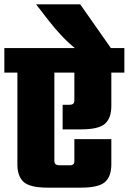

<svg xmlns="http://www.w3.org/2000/svg" viewBox="-40 -863 592 883"><path d="M40 -570H210V-123Q210 -112 216 -107.5Q222 -103 233 -103H285Q292 -103 297 -107.5Q302 -112 302 -123V-223H472V-107Q472 -52 443 -26Q414 0 332 0H180Q98 0 69 -26Q40 -52 40 -107ZM302 -570H472V-375Q472 -320 443 -294Q414 -268 332 -268H248V-381H279Q290 -381 296 -385.5Q302 -390 302 -401ZM-20 -642H532V-529H-20ZM329 -843 472 -639H308Q273 -667 243.5 -698.5Q214 -730 184 -768L126 -843Z"/></svg>

Font: Teko Light
Style: Bold
Weight: 700
Version: Version 2.000;gftools[0.9.28.dev9+g7d2139d.d20230707]